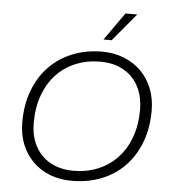

<svg xmlns="http://www.w3.org/2000/svg" viewBox="-59 -942 899 1006"><g transform="rotate(5 390.0 -439.0)"><path d="M355 10Q293 10 241 -10Q189 -30 151 -67.5Q113 -105 92 -157Q71 -209 71 -274Q71 -367 99.5 -441.5Q128 -516 179 -568.5Q230 -621 301 -649.5Q372 -678 456 -678Q518 -678 570 -657.5Q622 -637 660 -600Q698 -563 719.5 -510Q741 -457 741 -393Q741 -300 712.5 -225.5Q684 -151 633 -98.5Q582 -46 511 -18Q440 10 355 10ZM359 -43Q429 -43 487.5 -67Q546 -91 589 -136Q632 -181 656 -245.5Q680 -310 680 -392Q680 -446 663.5 -489.5Q647 -533 617 -563Q587 -593 545 -609Q503 -625 452 -625Q382 -625 323 -601Q264 -577 221.5 -532Q179 -487 155 -422Q131 -357 131 -275Q131 -221 147.5 -178Q164 -135 194 -105Q224 -75 266 -59Q308 -43 359 -43ZM457 -742 560 -888H622L500 -742Z"/></g></svg>

Font: Celebes Light
Style: Italic
Weight: 300
Italic angle: -10°
Designer: Anugrah Pasau
Foundry: Lafontype
Version: Version 1.000; ttfautohint (v1.8.4)